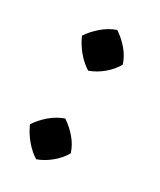

<svg xmlns="http://www.w3.org/2000/svg" viewBox="-87 -456 430 517"><g transform="rotate(20 128.5 -198.0)"><path d="M76 3Q60 -11 47 -33Q34 -55 28 -80Q44 -97 66 -110Q88 -123 112 -127Q130 -110 142.5 -88.5Q155 -67 158 -44Q143 -26 121 -13.5Q99 -1 76 3ZM126 -269Q110 -283 97 -305Q84 -327 78 -352Q94 -369 116 -382Q138 -395 162 -399Q180 -382 192.5 -360.5Q205 -339 208 -316Q193 -298 171 -285.5Q149 -273 126 -269Z"/></g></svg>

Font: Piazzolla SC Medium
Style: Italic
Weight: 500
Italic angle: -11.3°
Designer: Juan Pablo del Peral
Foundry: Huerta Tipografica
Version: Version 1.330